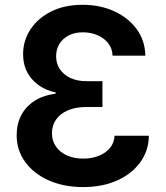

<svg xmlns="http://www.w3.org/2000/svg" viewBox="-20 -757 681 787"><path d="M320.8 9.8Q241.7 9.8 179.9 -17.6Q118.2 -44.9 83.3 -93Q48.3 -141.1 48.3 -202.6Q48.3 -248 66.7 -283.9Q85 -319.8 120.6 -343Q156.2 -366.2 208 -373V-378.4Q148.4 -390.6 111.6 -432.1Q74.7 -473.6 74.7 -534.7Q74.7 -590.8 105 -636.7Q135.3 -682.6 189.9 -710Q244.6 -737.3 318.4 -737.3Q390.6 -737.3 448.5 -710.7Q506.3 -684.1 540.5 -637.2Q574.7 -590.3 575.7 -528.8H441.4Q440.4 -558.6 423.6 -579.8Q406.7 -601.1 379.4 -612.8Q352.1 -624.5 319.3 -624.5Q286.6 -624.5 262.2 -612.1Q237.8 -599.6 223.9 -577.6Q210 -555.7 210 -525.9Q210 -495.6 225.8 -472.7Q241.7 -449.7 269.5 -437Q297.4 -424.3 334 -424.3H399.9V-318.4H334Q290 -318.4 258.3 -304.7Q226.6 -291 209.7 -266.8Q192.9 -242.7 192.9 -210.9Q192.9 -180.2 209.2 -156.5Q225.6 -132.8 254.6 -119.9Q283.7 -106.9 320.8 -106.9Q356.4 -106.9 385.3 -118.4Q414.1 -129.9 431.2 -151.1Q448.2 -172.4 449.7 -200.7H590.3Q589.4 -138.7 554.4 -91.1Q519.5 -43.5 459.2 -16.8Q398.9 9.8 320.8 9.8Z"/></svg>

Font: Inter Cardless
Style: Bold
Weight: 700
Designer: Rasmus Andersson
Foundry: rsms
Version: Version 4.001;git-9221beed3